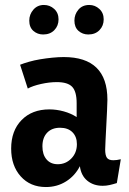

<svg xmlns="http://www.w3.org/2000/svg" viewBox="-20 -742 522 774"><path d="M165 12Q102 12 63.5 -31Q25 -74 25 -143Q25 -215 67 -258Q109 -301 179 -301Q208 -301 237 -293Q266 -285 289 -270V-326Q289 -373 271 -392Q253 -411 209 -411Q179 -411 145.5 -403.5Q112 -396 92 -385L61 -481Q76 -487 97 -493Q118 -499 142 -503Q166 -507 191 -509.5Q216 -512 237 -512Q413 -512 413 -340Q413 -325 411.5 -296Q410 -267 408.5 -235.5Q407 -204 405.5 -177Q404 -150 404 -139Q404 -116 411 -106Q418 -96 437 -96Q450 -96 467 -100L451 -4Q435 1 421.5 4Q408 7 394 7Q357 7 332 -13.5Q307 -34 302 -72Q282 -33 246 -10.5Q210 12 165 12ZM213 -80Q245 -80 267.5 -103Q290 -126 290 -161Q290 -191 272 -209Q254 -227 222 -227Q189 -227 170 -207Q151 -187 151 -152Q151 -119 167.5 -99.5Q184 -80 213 -80ZM98 -659Q98 -684 114.5 -703Q131 -722 157 -722Q181 -722 198.5 -706Q216 -690 216 -664Q216 -638 199 -620.5Q182 -603 154 -603Q131 -603 114.5 -617.5Q98 -632 98 -659ZM280 -659Q280 -684 296 -703Q312 -722 340 -722Q363 -722 380.5 -706Q398 -690 398 -664Q398 -638 381 -620.5Q364 -603 336 -603Q313 -603 296.5 -617.5Q280 -632 280 -659Z"/></svg>

Font: CantoraOne
Style: Regular
Weight: 400
Designer: Pablo Impallari, Rodrigo Fuenzalida
Foundry: Pablo Impallari
Version: Version 1.001; ttfautohint (v0.8) -G 200 -r 50